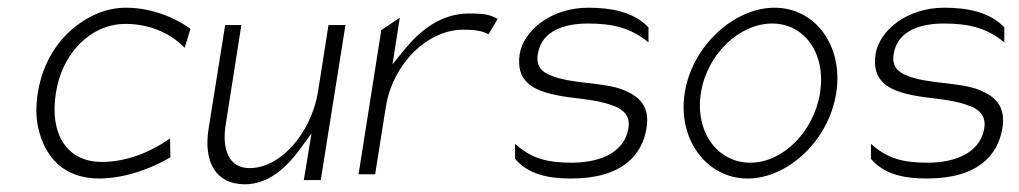

<svg xmlns="http://www.w3.org/2000/svg" viewBox="-20 -482 2642 498"><path d="M78 -241C73 -208 73 -178 79 -151C96 -74 146 -19 237 -19C300 -19 370 -43 422 -74L421 -123C370 -87 308 -62 244 -62C153 -62 108 -135 125 -241C129 -266 136 -290 147 -312C177 -373 234 -420 305 -420C367 -420 419 -397 455 -362L459 -358L474 -407C434 -437 371 -462 307 -462C279 -462 253 -456 228 -445C159 -414 95 -347 78 -241Z M521 -148C507 -59 542 -4 615 -4C675 -4 721 -45 758 -95L788 -136L768 -15H812L876 -417H832L805 -245C795 -185 768 -136 738 -103C711 -73 672 -46 627 -46C572 -46 556 -97 565 -156L606 -417H564Z M910 -30H953L981 -206C991 -266 1020 -314 1054 -348C1085 -378 1129 -405 1182 -405C1216 -405 1232 -401 1247 -393L1271 -433C1253 -442 1244 -447 1197 -447C1126 -447 1073 -406 1031 -356L998 -315L1017 -436L969 -404Z M1328 -342C1317 -271 1363 -248 1420 -236C1462 -226 1523 -226 1567 -209C1589 -202 1616 -187 1610 -150C1599 -80 1525 -60 1463 -60C1399 -60 1358 -71 1316 -109V-70C1350 -30 1401 -19 1461 -19C1595 -19 1646 -81 1657 -150C1666 -206 1639 -231 1599 -248C1546 -270 1462 -263 1407 -287C1390 -294 1369 -307 1375 -342C1385 -406 1451 -421 1505 -421C1569 -421 1616 -410 1662 -372V-411C1624 -451 1566 -462 1506 -462C1408 -462 1338 -402 1328 -342Z M1756 -241C1737 -119 1814 -19 1919 -19C2024 -19 2130 -118 2149 -241C2168 -364 2094 -462 1989 -462C1884 -462 1775 -363 1756 -241ZM1798 -241C1814 -342 1898 -421 1983 -421C2068 -421 2123 -341 2107 -241C2091 -141 2011 -60 1926 -60C1841 -60 1782 -140 1798 -241Z M2251 -342C2240 -271 2286 -248 2343 -236C2385 -226 2446 -226 2490 -209C2512 -202 2539 -187 2533 -150C2522 -80 2448 -60 2386 -60C2322 -60 2281 -71 2239 -109V-70C2273 -30 2324 -19 2384 -19C2518 -19 2569 -81 2580 -150C2589 -206 2562 -231 2522 -248C2469 -270 2385 -263 2330 -287C2313 -294 2292 -307 2298 -342C2308 -406 2374 -421 2428 -421C2492 -421 2539 -410 2585 -372V-411C2547 -451 2489 -462 2429 -462C2331 -462 2261 -402 2251 -342Z"/></svg>

Font: Charger Sport
Style: HLNrwObl
Weight: 100
Designer: Jasper
Foundry: Cannot Into Space Fonts
Version: Version 1.1